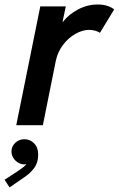

<svg xmlns="http://www.w3.org/2000/svg" viewBox="-62 -549 520 842"><path d="M114.7 -521H226.6L212.4 -453.6H214.4Q239.7 -486.3 280.8 -507.8Q321.8 -529.3 366.2 -529.3Q391.6 -529.3 410.4 -522.7Q429.2 -516.1 438.5 -507.3L376 -404.8Q370.1 -410.2 356.4 -414.1Q342.8 -418 329.1 -418Q299.8 -418 268.6 -400.4Q237.3 -382.8 213.6 -351.1Q189.9 -319.3 182.1 -279.3L126 0H9.3ZM-42 239.3 13.7 203.1 22.9 196.8Q44.9 182.1 53.7 170.9Q47.9 171.9 43.9 171.9Q30.8 171.9 17.8 164.3Q4.9 156.7 -3.4 143.8Q-11.7 130.9 -11.7 115.2Q-11.7 93.3 4.9 77.4Q21.5 61.5 44.9 61.5Q69.8 61.5 87.6 79.6Q105.5 97.7 105.5 128.9Q105.5 164.1 87.6 188.2Q69.8 212.4 40 231.4L-20 272.9Z"/></svg>

Font: Reddit Sans Vanilla SemiBold
Style: Italic
Weight: 600
Italic angle: -11.25°
Designer: Stephen Hutchings
Version: Version 1.013